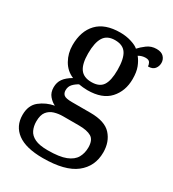

<svg xmlns="http://www.w3.org/2000/svg" viewBox="-193 -675 924 1023"><g transform="rotate(30 269.0 -163.5)"><path d="M231 240Q127 240 75 201.5Q23 163 23 94Q23 35 61 5Q99 -25 148 -34Q128 -43 110.5 -63.5Q93 -84 93 -116Q93 -146 108.5 -168Q124 -190 158 -210Q115 -228 91.5 -269.5Q68 -311 68 -361Q68 -447 115 -496.5Q162 -546 256 -546Q292 -546 324 -536Q356 -526 370 -513Q384 -529 409 -548Q434 -567 467 -567Q497 -567 511.5 -551.5Q526 -536 526 -515Q526 -494 513.5 -478.5Q501 -463 473 -463Q473 -474 466.5 -485.5Q460 -497 440 -497Q417 -497 397 -485Q414 -464 425 -435.5Q436 -407 436 -364Q436 -290 391.5 -241Q347 -192 256 -192Q244 -192 228.5 -193.5Q213 -195 203 -197Q184 -187 170 -172Q156 -157 156 -134Q156 -116 167.5 -106Q179 -96 218 -96H331Q420 -96 458 -54Q496 -12 496 53Q496 139 431.5 189.5Q367 240 231 240ZM253 -240Q302 -240 322 -270Q342 -300 342 -365Q342 -433 321.5 -465Q301 -497 252 -497Q204 -497 183 -464Q162 -431 162 -364Q162 -300 183.5 -270Q205 -240 253 -240ZM233 191Q305 191 344 175.5Q383 160 398.5 132.5Q414 105 414 70Q414 24 388 8.5Q362 -7 312 -7H214Q186 -7 161 0.5Q136 8 120 28Q104 48 104 88Q104 117 115 140.5Q126 164 154 177.5Q182 191 233 191Z"/></g></svg>

Font: Noto Serif Ahom
Style: Regular
Weight: 400
Designer: Monotype Design Team
Foundry: Monotype Imaging Inc.
Version: Version 2.007; ttfautohint (v1.8.4.7-5d5b)